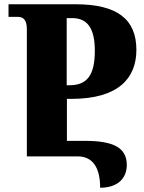

<svg xmlns="http://www.w3.org/2000/svg" viewBox="-20 -734 674 901"><path d="M450 147C532 147 575 103 575 40C575 -41 512 -73 379 -73H294V-270H315C537 -270 620 -368 620 -500C620 -643 531 -714 335 -714H20V-655H62C83 -655 106 -648 106 -598V0H346C396 0 450 29 450 147ZM293 -334V-649H319C391 -649 425 -600 425 -496C425 -380 388 -334 306 -334Z"/></svg>

Font: Noto Serif Georgian SemiCondensed Black
Style: Regular
Weight: 900
Width: 4
Designer: Monotype Design Team, Akaki Razmadze
Foundry: Google LLC
Version: Version 2.003